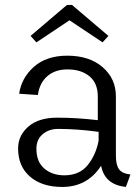

<svg xmlns="http://www.w3.org/2000/svg" viewBox="-20 -738 561 769"><path d="M102.5 -594.2 248.3 -718.3H268.3L414.2 -594.2L390.8 -568.3L258.3 -656.7L125.8 -568.3ZM52.5 -143.3Q52.5 -195 93.3 -230.8Q134.2 -266.7 209.2 -266.7Q286.7 -266.7 371.7 -256.7V-351.7Q371.7 -405 338.3 -432.5Q305 -460 250 -460Q200.8 -460 169.6 -432.9Q138.3 -405.8 131.7 -357.5L56.7 -362.5Q65.8 -425.8 115.8 -470.4Q165.8 -515 250 -515Q337.5 -515 390.8 -469.2Q444.2 -423.3 444.2 -351.7V-114.2Q444.2 -76.7 457.1 -59.6Q470 -42.5 502.5 -39.2L484.2 10.8Q399.2 1.7 385 -74.2Q330 10.8 229.2 10.8Q148.3 10.8 100.4 -30.4Q52.5 -71.7 52.5 -143.3ZM375 -210Q287.5 -221.7 213.3 -221.7Q175.8 -221.7 150.8 -200.4Q125.8 -179.2 125.8 -142.5Q125.8 -90 157.5 -62.9Q189.2 -35.8 237.5 -35.8Q298.3 -35.8 331.2 -76.7Q364.2 -117.5 375 -175Z"/></svg>

Font: Boon
Style: Regular
Weight: 400
Designer: Sungsit Sawaiwan
Foundry: FontUni
Version: Version 3.0